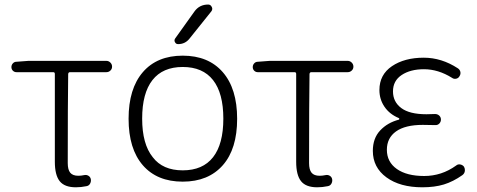

<svg xmlns="http://www.w3.org/2000/svg" viewBox="-20 -796 2059 829"><path d="M307.6 12.7Q258.8 12.7 237.8 -13.7Q216.8 -40 216.8 -97.7V-476.6Q216.8 -484.4 210 -484.4H50.8Q42 -484.4 35.6 -490.7Q29.3 -497.1 29.3 -506.3Q29.3 -515.6 35.6 -522.5Q42 -529.3 50.8 -529.3L102.5 -533.2H439.5Q449.2 -533.2 456.5 -525.9Q463.9 -518.6 463.9 -508.3Q463.9 -498 456.5 -491.2Q449.2 -484.4 439.5 -484.4H282.2Q275.4 -484.4 274.4 -476.6Q272.5 -345.7 272.5 -91.8Q272.5 -63.5 283.2 -50.3Q293.9 -37.1 318.4 -37.1Q330.1 -37.1 343.8 -40Q353.5 -42 361.8 -37.1Q370.1 -32.2 372.1 -22.5Q374 -12.7 369.1 -3.4Q364.3 5.9 353.5 7.8Q330.1 12.7 307.6 12.7Z M639.6 -117.2Q682.6 -60.5 769 -60.5Q855.5 -60.5 899.9 -117.2Q944.3 -173.8 944.3 -283.7Q944.3 -393.6 899.9 -450.2Q855.5 -506.8 769 -506.8Q682.6 -506.8 638.2 -450.2Q593.8 -393.6 593.8 -283.7Q593.8 -173.8 639.6 -117.2ZM942.4 -83Q879.9 -11.7 769 -11.7Q658.2 -11.7 596.7 -82.5Q535.2 -153.3 535.2 -283.2Q535.2 -413.1 596.7 -484.4Q658.2 -555.7 769 -555.7Q879.9 -555.7 941.9 -484.4Q1003.9 -413.1 1003.9 -283.2Q1003.9 -153.3 942.4 -83ZM819.3 -746.1Q840.8 -776.4 878.9 -776.4Q889.6 -776.4 894.5 -765.6Q896.5 -761.7 896.5 -757.8Q896.5 -752 892.6 -747.1L797.9 -628.9Q779.3 -605.5 749 -605.5Q739.3 -605.5 735.4 -614.3Q733.4 -617.2 733.4 -621.1Q733.4 -626 736.3 -629.9Z M1349.6 12.7Q1300.8 12.7 1279.8 -13.7Q1258.8 -40 1258.8 -97.7V-476.6Q1258.8 -484.4 1252 -484.4H1092.8Q1084 -484.4 1077.6 -490.7Q1071.3 -497.1 1071.3 -506.3Q1071.3 -515.6 1077.6 -522.5Q1084 -529.3 1092.8 -529.3L1144.5 -533.2H1481.4Q1491.2 -533.2 1498.5 -525.9Q1505.9 -518.6 1505.9 -508.3Q1505.9 -498 1498.5 -491.2Q1491.2 -484.4 1481.4 -484.4H1324.2Q1317.4 -484.4 1316.4 -476.6Q1314.5 -345.7 1314.5 -91.8Q1314.5 -63.5 1325.2 -50.3Q1335.9 -37.1 1360.4 -37.1Q1372.1 -37.1 1385.7 -40Q1395.5 -42 1403.8 -37.1Q1412.1 -32.2 1414.1 -22.5Q1416 -12.7 1411.1 -3.4Q1406.2 5.9 1395.5 7.8Q1372.1 12.7 1349.6 12.7Z M1803.7 12.7Q1707 12.7 1648.4 -30.3Q1589.8 -73.2 1589.8 -144.5Q1589.8 -199.2 1621.6 -232.9Q1653.3 -266.6 1702.1 -279.3Q1704.1 -280.3 1704.1 -282.7Q1704.1 -285.2 1702.1 -286.1Q1662.1 -302.7 1640.1 -335Q1618.2 -367.2 1618.2 -407.2Q1618.2 -473.6 1672.4 -510.3Q1726.6 -546.9 1809.6 -546.9Q1886.7 -546.9 1957 -501Q1965.8 -495.1 1967.8 -485.4Q1969.7 -475.6 1963.9 -466.8Q1959 -458 1949.2 -456.1Q1939.5 -454.1 1931.6 -460Q1872.1 -497.1 1810.5 -497.1Q1752 -497.1 1714.4 -472.2Q1676.8 -447.3 1676.8 -401.4Q1676.8 -356.4 1712.4 -329.6Q1748 -302.7 1821.3 -302.7Q1844.7 -302.7 1858.4 -303.7Q1869.1 -303.7 1876.5 -296.9Q1883.8 -290 1883.8 -279.8Q1883.8 -269.5 1876.5 -262.2Q1869.1 -254.9 1858.4 -255.9Q1830.1 -256.8 1805.7 -256.8Q1729.5 -256.8 1689.9 -228.5Q1650.4 -200.2 1650.4 -149.4Q1650.4 -96.7 1693.4 -66.4Q1736.3 -36.1 1811.5 -36.1Q1886.7 -36.1 1949.2 -81.1Q1957 -87.9 1967.3 -85.9Q1977.5 -84 1983.4 -76.2Q1987.3 -69.3 1987.3 -61.5Q1987.3 -47.9 1976.6 -40Q1936.5 -11.7 1896.5 0.5Q1856.4 12.7 1803.7 12.7Z"/></svg>

Font: Gen Jyuu Gothic Light
Style: Regular
Weight: 200
Designer: [Source Han Sans]
Ryoko NISHIZUKA  (kana & ideographs); Paul D. Hunt (Latin, Greek & Cyrillic); Wenlong ZHANG  (bopomofo
Version: Version 1.002.20150607